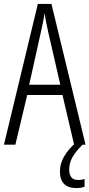

<svg xmlns="http://www.w3.org/2000/svg" viewBox="-20 -734 454 974"><path d="M356 0 297 -252H118L58 0H0L172 -714H241L414 0ZM224 -574Q218 -600 214 -622Q210 -644 206 -667Q200 -624 188 -574L128 -304H286ZM331 126Q331 179 376 179Q386 179 395 177.5Q404 176 409 174V213Q392 220 368 220Q284 220 284 135Q284 96 306 58.5Q328 21 366 -11L399 0Q363 35 347 64.5Q331 94 331 126Z"/></svg>

Font: Noto Sans Thai ExtCond Light
Style: Regular
Weight: 300
Width: 2
Designer: Monotype Design Team
Foundry: Monotype Imaging Inc.
Version: Version 2.002; ttfautohint (v1.8.4.7-5d5b)